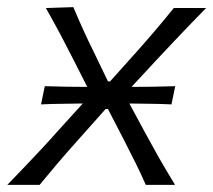

<svg xmlns="http://www.w3.org/2000/svg" viewBox="-44 -518 597 538"><path d="M-23.5 0Q8.5 -33 32 -57.8Q55.5 -82.5 76 -104.5Q96.5 -126.5 119 -152L188 -228Q161.5 -227.5 132 -227.2Q102.5 -227 71 -225.5L81.5 -276.5Q113.5 -275.5 143.2 -275Q173 -274.5 200.5 -274.5L163.5 -347.5Q144 -386 127.2 -417.8Q110.5 -449.5 84.5 -495.5L161.5 -498Q176.5 -462.5 190 -432.8Q203.5 -403 218.5 -373L258.5 -290H264.5L338.5 -372.5Q367 -404.5 391 -432.8Q415 -461 443 -495.5H533.5Q502 -463.5 479.8 -440.2Q457.5 -417 438 -396.2Q418.5 -375.5 395.5 -351L324.5 -274.5Q352 -274.5 383 -275Q414 -275.5 447 -276.5L436.5 -225.5Q405 -227 375.2 -227.2Q345.5 -227.5 318.5 -228L360 -151Q379.5 -115 398.5 -81.2Q417.5 -47.5 446.5 0H364.5Q350 -33 336.2 -60.8Q322.5 -88.5 305 -122.5L258.5 -212.5H252L174 -125Q143.5 -91 119.5 -62.8Q95.5 -34.5 67 0Z"/></svg>

Font: Commissioner Flair Light
Style: Italic
Weight: 300
Italic angle: -12°
Designer: Kostas Bartsokas
Foundry: Kostas Bartsokas
Version: Version 1.000; ttfautohint (v1.8.3)